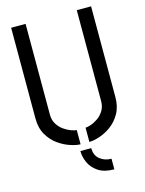

<svg xmlns="http://www.w3.org/2000/svg" viewBox="-130 -777 781 1037"><g transform="rotate(-15 260.5 -258.5)"><path d="M377.4 182.8Q321.6 182.8 288.2 160.3Q254.8 137.8 240.2 104.9Q225.6 72 225.6 40H286.4Q286.4 81 313.3 102.3Q340.2 123.6 377.4 123.6ZM236.2 5Q214.3 5 180.4 -6Q146.6 -17 114 -40Q81.3 -63 59.1 -101Q36.8 -139 36.8 -193V-700H117.6V-193Q117.6 -161.6 132 -138.9Q146.4 -116.2 167.1 -102.1Q187.8 -88 207.1 -81.3Q226.4 -74.6 236.2 -74.6ZM285.4 5V-74.6Q295.8 -74.6 315.1 -81Q334.4 -87.4 354.8 -101.2Q375.2 -115 389.5 -137.7Q403.8 -160.4 403.8 -193V-700H483.8V-193Q483.8 -139 462 -101Q440.3 -63 407.6 -39.5Q375 -16 341.6 -5.5Q308.3 5 285.4 5Z"/></g></svg>

Font: Stick No Bills ExtraLight
Style: Regular
Weight: 200
Designer: Kosala Senevirathne, Siva Puranthara, Lasantha Premarathna, Tharique Azeez
Foundry: mooniak
Version: Version 2.000